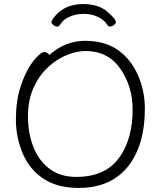

<svg xmlns="http://www.w3.org/2000/svg" viewBox="-20 -908 785 941"><path d="M274 -786Q269 -778 260 -778Q251 -778 241.5 -785.5Q232 -793 232 -798Q232 -814 267 -847Q314 -888 388 -888Q462 -888 505 -851.5Q548 -815 548 -799Q548 -793 538.5 -785.5Q529 -778 520 -778Q511 -778 506 -786Q492 -810 460.5 -825Q429 -840 389.5 -840Q350 -840 318.5 -825Q287 -810 274 -786ZM222 -639Q301 -708 397 -708Q493 -708 557 -663.5Q621 -619 655.5 -541Q690 -463 690 -375Q690 -202 612 -98Q527 13 366 13Q261 13 192.5 -32.5Q124 -78 91 -157Q58 -236 58 -319.5Q58 -403 74 -461Q106 -573 162 -630Q184 -653 197.5 -653Q211 -653 222 -639ZM354 -41Q501 -41 569 -142Q630 -232 630 -371Q630 -485 569.5 -571.5Q509 -658 399 -658Q355 -658 305.5 -637.5Q256 -617 213.5 -577Q171 -537 144 -477Q117 -417 117 -337.5Q117 -258 142.5 -190.5Q168 -123 221 -82Q274 -41 354 -41Z"/></svg>

Font: LXGW WenKai Light
Style: Regular
Weight: 300
Designer: LXGW / Fontworks Inc.
Foundry: LXGW / Fontworks Inc.
Version: Version 1.501; October 10, 2024